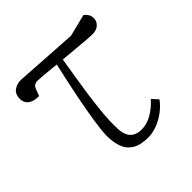

<svg xmlns="http://www.w3.org/2000/svg" viewBox="-148 -649 784 784"><g transform="rotate(-45 244.0 -256.5)"><path d="M275 14Q230 14 204.5 -2.5Q179 -19 169.5 -47.5Q160 -76 160 -112Q161 -144 168.5 -193Q176 -242 189.5 -309.5Q203 -377 222 -461Q186 -465 157 -467.5Q128 -470 119 -470Q109 -470 101.5 -465Q94 -460 89 -445L80 -421Q58 -421 43.5 -427Q29 -433 22.5 -444Q16 -455 16 -468Q16 -497 35.5 -509.5Q55 -522 78 -520L346 -503L442 -527Q453 -518 458 -509Q463 -500 463 -486Q463 -471 450 -458Q437 -445 411 -445Q402 -445 377.5 -447Q353 -449 320.5 -452Q288 -455 254 -458Q250 -435 246.5 -412.5Q243 -390 239.5 -369Q236 -348 233 -328Q230 -308 227 -288.5Q224 -269 222 -251Q220 -233 218 -216Q216 -199 214.5 -182Q213 -165 212.5 -149Q212 -133 212 -118Q211 -70 228 -49Q245 -28 280 -28Q310 -28 339.5 -45Q369 -62 394 -90L418 -64Q402 -42 379 -24.5Q356 -7 329 3.5Q302 14 275 14Z"/></g></svg>

Font: Literata 18pt ExtraLight
Style: Italic
Weight: 250
Italic angle: -2°
Designer: Latin by Veronika Burian and Jose Scaglione. Greek by Irene Vlachou. Cyrillic by Vera Evstafieva
Foundry: TypeTogether
Version: Version 3.103;gftools[0.9.29]